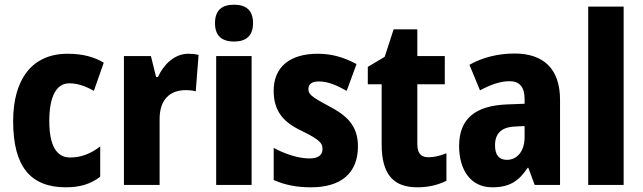

<svg xmlns="http://www.w3.org/2000/svg" viewBox="-20 -788 2738 818"><path d="M261 10C321 10 366 -4 407 -35V-164C366 -133 326 -117 278 -117C221 -117 190 -168 190 -272C190 -377 220 -433 275 -433C310 -433 342 -422 380 -401L422 -521C381 -545 334 -559 268 -559C114 -559 36 -447 36 -272C36 -78 110 10 261 10Z M782 -559C722 -559 676 -511 653 -460H645L623 -549H508V0H660V-278C659 -363 703 -404 772 -404C787 -404 804 -402 814 -399L826 -554C810 -558 795 -559 782 -559Z M977 -768C925 -768 896 -744 896 -689C896 -635 926 -611 977 -611C1028 -611 1058 -635 1058 -689C1058 -743 1030 -768 977 -768ZM1052 -549H901V0H1052Z M1505 -165C1505 -255 1454 -298 1381 -336C1304 -377 1294 -387 1294 -409C1294 -430 1309 -441 1338 -441C1380 -441 1417 -423 1457 -401L1499 -515C1443 -545 1392 -559 1333 -559C1216 -559 1146 -503 1146 -402C1146 -318 1183 -270 1262 -232C1347 -191 1354 -176 1354 -153C1354 -127 1336 -113 1298 -113C1249 -113 1192 -133 1146 -158V-21C1197 1 1245 10 1305 10C1433 10 1505 -50 1505 -165Z M1805 -118C1773 -118 1758 -136 1758 -174V-429H1875V-549H1758V-663H1657L1619 -546L1547 -503V-429H1606V-173C1606 -44 1657 10 1758 10C1807 10 1849 -1 1882 -18V-135C1854 -124 1829 -118 1805 -118Z M2173 -560C2101 -560 2035 -543 1980 -512L2025 -403C2073 -429 2113 -442 2152 -442C2194 -442 2215 -416 2215 -366V-346L2137 -343C2006 -337 1936 -283 1936 -166C1936 -67 1983 10 2077 10C2151 10 2190 -16 2228 -73H2231L2258 0H2366V-363C2366 -495 2295 -560 2173 -560ZM2176 -249 2215 -251V-203C2215 -144 2183 -107 2140 -107C2108 -107 2089 -125 2089 -169C2089 -218 2115 -247 2176 -249Z M2637 0V-760H2486V0Z"/></svg>

Font: Noto Sans Malayalam Condensed ExtraBold
Style: Regular
Weight: 800
Width: 3
Designer: Jelle Bosma - Monotype Design Team
Foundry: Monotype Imaging Inc.
Version: Version 2.104